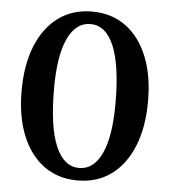

<svg xmlns="http://www.w3.org/2000/svg" viewBox="-51 -728 694 786"><g transform="rotate(5 296.0 -335.0)"><path d="M296 -682Q376.5 -682 434.5 -639.8Q492.5 -597.5 524.2 -519.8Q556 -442 556 -336Q556 -229.5 524.2 -151.2Q492.5 -73 434.5 -30.5Q376.5 12 296 12Q216.5 12 158.2 -30.2Q100 -72.5 68.2 -150.2Q36.5 -228 36.5 -334Q36.5 -440.5 68.2 -518.8Q100 -597 158.2 -639.5Q216.5 -682 296 -682ZM298.5 -39.5Q358.5 -39.5 391.2 -110Q424 -180.5 424 -316Q424 -471 390.8 -550.8Q357.5 -630.5 294 -630.5Q234 -630.5 201 -560Q168 -489.5 168 -354Q168 -199 201.5 -119.2Q235 -39.5 298.5 -39.5Z"/></g></svg>

Font: Newsreader Text SemiBold
Style: Regular
Weight: 600
Designer: Hugues Gentile
Foundry: Production Type
Version: Version 1.001